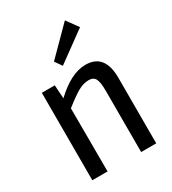

<svg xmlns="http://www.w3.org/2000/svg" viewBox="-179 -830 830 926"><g transform="rotate(-30 236.0 -367.0)"><path d="M212 -549 185 -588 330 -734 377 -669ZM308 -499Q415 -499 415 -365V0H331V-341Q331 -389 321 -408Q311 -427 285 -427Q255 -427 225 -410Q195 -393 143 -352L144 0H59V-487H131L136 -412Q228 -499 308 -499Z"/></g></svg>

Font: exo2condensed_r
Style: Regular
Weight: 400
Width: 3
Designer: Natanael Gama
Version: Version 1.001;PS 001.001;hotconv 1.0.70;makeotf.lib2.5.58329